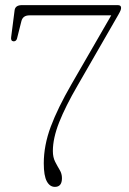

<svg xmlns="http://www.w3.org/2000/svg" viewBox="-20 -720 503 750"><path d="M222 -24Q222 10 194.5 10Q174.5 10 162.8 -11.8Q151 -33.5 151 -82Q151 -152 178.2 -225Q205.5 -298 259.5 -391.5L414.5 -660H95Q69 -660 63.5 -637L46.5 -569.5Q43.5 -558.5 33 -558.5Q21.5 -559.5 23.5 -574.5L37 -679.5Q39.5 -700 66 -700H440Q453 -700 453 -689.5Q453 -685.5 451.2 -680.2Q449.5 -675 442 -662L282.5 -385Q236 -305 211.2 -242.5Q186.5 -180 186.5 -130Q186.5 -105.5 195.5 -88Q204.5 -70.5 213.2 -56Q222 -41.5 222 -24Z"/></svg>

Font: Fraunces 9pt Thin
Style: Regular
Weight: 100
Version: Version 1.000;[b76b70a41]